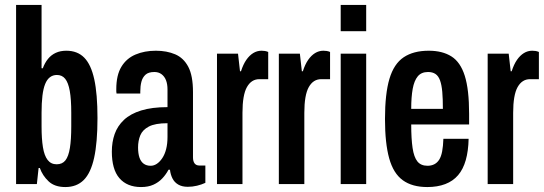

<svg xmlns="http://www.w3.org/2000/svg" viewBox="-20 -744 2198 776"><path d="M244 12Q201 12 176.5 -11Q152 -34 141 -65H136L129 0H45V-724H148V-468H153Q161 -490 174 -506Q187 -522 205.5 -530.5Q224 -539 248 -539Q293 -539 320.5 -511Q348 -483 361 -423.5Q374 -364 374 -267Q374 -168 360.5 -106.5Q347 -45 318.5 -16.5Q290 12 244 12ZM209 -80Q232 -80 244.5 -96Q257 -112 262.5 -146Q268 -180 268 -233V-288Q268 -343 262 -376.5Q256 -410 243.5 -425.5Q231 -441 210 -441Q194 -441 182 -432Q170 -423 162.5 -404.5Q155 -386 151.5 -357Q148 -328 148 -288V-233Q148 -183 153.5 -149Q159 -115 172.5 -97.5Q186 -80 209 -80Z M550 12Q522 12 500 3Q478 -6 462.5 -24Q447 -42 439.5 -69Q432 -96 432 -131Q432 -170 443.5 -202.5Q455 -235 481 -259.5Q507 -284 550.5 -297.5Q594 -311 657 -311V-382Q657 -404 651 -419.5Q645 -435 633 -444Q621 -453 604 -453Q580 -453 568 -442Q556 -431 551.5 -413.5Q547 -396 547 -374V-366H451Q450 -370 450 -374.5Q450 -379 450 -384Q450 -440 470.5 -474Q491 -508 527.5 -523.5Q564 -539 610 -539Q654 -539 688 -524.5Q722 -510 741 -474Q760 -438 760 -372V-108Q760 -92 766.5 -83.5Q773 -75 786 -75H810V-5Q795 2 776.5 6.5Q758 11 739 11Q716 11 700.5 2Q685 -7 677 -23Q669 -39 667 -58H661Q651 -39 636 -23Q621 -7 600 2.5Q579 12 550 12ZM589 -74Q602 -74 614 -82Q626 -90 636 -105Q646 -120 651.5 -141.5Q657 -163 657 -191V-246Q607 -246 581.5 -232.5Q556 -219 547 -197Q538 -175 538 -148Q538 -124 543.5 -107.5Q549 -91 560.5 -82.5Q572 -74 589 -74Z M857 0V-527H942L950 -456H954Q963 -484 975.5 -502Q988 -520 1003.5 -529.5Q1019 -539 1037 -539Q1044 -539 1050.5 -538Q1057 -537 1064 -534V-424H1028Q1012 -424 999.5 -416Q987 -408 978 -392Q969 -376 964.5 -350Q960 -324 960 -288V0Z M1107 0V-527H1192L1200 -456H1204Q1213 -484 1225.5 -502Q1238 -520 1253.5 -529.5Q1269 -539 1287 -539Q1294 -539 1300.5 -538Q1307 -537 1314 -534V-424H1278Q1262 -424 1249.5 -416Q1237 -408 1228 -392Q1219 -376 1214.5 -350Q1210 -324 1210 -288V0Z M1357 -618V-724H1460V-618ZM1357 0V-527H1460V0Z M1707 12Q1646 12 1608 -15.5Q1570 -43 1553 -104Q1536 -165 1536 -263Q1536 -365 1554 -425.5Q1572 -486 1611.5 -512.5Q1651 -539 1713 -539Q1768 -539 1804.5 -516Q1841 -493 1858.5 -437.5Q1876 -382 1876 -284V-241H1642Q1642 -183 1647.5 -146Q1653 -109 1667 -91.5Q1681 -74 1708 -74Q1723 -74 1735 -80Q1747 -86 1755 -98.5Q1763 -111 1767 -132Q1771 -153 1772 -183H1874Q1873 -134 1862.5 -97Q1852 -60 1831.5 -36Q1811 -12 1779.5 0Q1748 12 1707 12ZM1642 -304H1770Q1770 -345 1767.5 -373Q1765 -401 1758.5 -419Q1752 -437 1740 -445Q1728 -453 1710 -453Q1683 -453 1668.5 -435.5Q1654 -418 1648 -385Q1642 -352 1642 -304Z M1951 0V-527H2036L2044 -456H2048Q2057 -484 2069.5 -502Q2082 -520 2097.5 -529.5Q2113 -539 2131 -539Q2138 -539 2144.5 -538Q2151 -537 2158 -534V-424H2122Q2106 -424 2093.5 -416Q2081 -408 2072 -392Q2063 -376 2058.5 -350Q2054 -324 2054 -288V0Z"/></svg>

Font: Archivo SemiBold ExtraCondensed
Style: Regular
Weight: 600
Width: 2
Version: Version 2.001